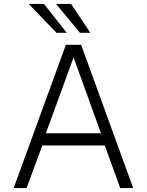

<svg xmlns="http://www.w3.org/2000/svg" viewBox="-20 -949 741 969"><path d="M49 0 312.5 -723H389.5L652 0H586.5L509 -215H193.5L114 0ZM211.5 -276.5H489.5L351.5 -659.5ZM339 -929 436 -783.5H383.5L263 -929ZM202 -929 317 -783.5H265L125 -929Z"/></svg>

Font: Public Sans Thin ExtraLight
Style: Regular
Weight: 250
Version: Version 1.007